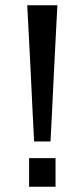

<svg xmlns="http://www.w3.org/2000/svg" viewBox="-20 -706 318 726"><path d="M109 -171Q106 -225 103 -288Q100 -351 97 -414Q94 -477 91 -532.5Q88 -588 86 -628.5Q84 -669 83 -686H197Q196 -669 194 -628.5Q192 -588 189 -532.5Q186 -477 183 -414Q180 -351 177 -288Q174 -225 171 -171ZM90 0V-108H190V0Z"/></svg>

Font: Archivo VF Beta
Style: Regular
Weight: 400
Designer: Hector Gatti
Foundry: Omnibus-Type
Version: Version 1.002